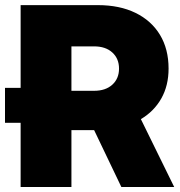

<svg xmlns="http://www.w3.org/2000/svg" viewBox="-22 -748 721 768"><path d="M60.5 0V-256.8H-2V-396.5H60.5V-727.5H369.6Q456.5 -727.5 520 -696.5Q583.5 -665.5 617.9 -608.6Q652.3 -551.8 652.3 -473.6Q652.3 -405.8 623.3 -354.2Q594.2 -302.7 541.5 -271.5L674.8 0H463.4L354.5 -227.5H263.7V0ZM263.7 -384.8H354.5Q400.4 -384.8 427.2 -409.2Q454.1 -433.6 454.1 -473.6Q454.1 -513.7 427.2 -538.1Q400.4 -562.5 354.5 -562.5H263.7Z"/></svg>

Font: Inter Display Black
Style: Regular
Weight: 900
Designer: Rasmus Andersson
Foundry: rsms
Version: Version 4.000;git-a52131595